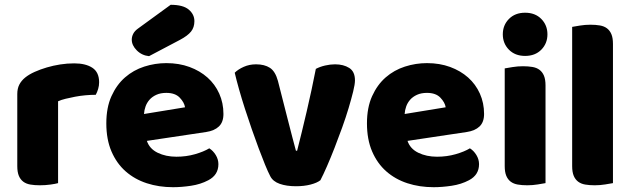

<svg xmlns="http://www.w3.org/2000/svg" viewBox="-20 -764 2629 800"><path d="M222 -1Q212 2 190.5 5Q169 8 146 8Q124 8 106.5 5Q89 2 77 -7Q65 -16 58.5 -31.5Q52 -47 52 -72V-372Q52 -395 60.5 -411.5Q69 -428 85 -441Q101 -454 124.5 -464.5Q148 -475 175 -483Q202 -491 231 -495.5Q260 -500 289 -500Q337 -500 365 -481.5Q393 -463 393 -421Q393 -407 389 -393.5Q385 -380 379 -369Q358 -369 336 -367Q314 -365 293 -361Q272 -357 253.5 -352.5Q235 -348 222 -342Z M701 16Q642 16 591.5 -0.5Q541 -17 503.5 -50Q466 -83 444.5 -133Q423 -183 423 -250Q423 -316 444.5 -363.5Q466 -411 501 -441.5Q536 -472 581 -486.5Q626 -501 673 -501Q726 -501 769.5 -485Q813 -469 844.5 -441Q876 -413 893.5 -374Q911 -335 911 -289Q911 -255 892 -237Q873 -219 839 -214L592 -177Q603 -144 637 -127.5Q671 -111 715 -111Q756 -111 792.5 -121.5Q829 -132 852 -146Q868 -136 879 -118Q890 -100 890 -80Q890 -35 848 -13Q816 4 776 10Q736 16 701 16ZM673 -377Q649 -377 631.5 -369Q614 -361 603 -348.5Q592 -336 586.5 -320.5Q581 -305 580 -289L751 -317Q748 -337 729 -357Q710 -377 673 -377ZM691 -744Q743 -744 766.5 -724Q790 -704 790 -676Q790 -650 776 -632.5Q762 -615 730 -598L601 -530Q571 -533 550 -554Q529 -575 529 -599Q529 -611 535 -623Q541 -635 555 -645Z M1315 -13Q1301 -2 1274 5Q1247 12 1213 12Q1174 12 1145.5 2Q1117 -8 1106 -30Q1097 -47 1084.5 -77.5Q1072 -108 1058 -145.5Q1044 -183 1029 -226Q1014 -269 1000.5 -311Q987 -353 976 -392Q965 -431 958 -461Q972 -475 995.5 -485.5Q1019 -496 1047 -496Q1082 -496 1104.5 -481.5Q1127 -467 1138 -427L1177 -274Q1188 -229 1198 -192.5Q1208 -156 1213 -136H1218Q1237 -210 1258 -300Q1279 -390 1296 -477Q1313 -486 1334.5 -491Q1356 -496 1376 -496Q1411 -496 1435 -481Q1459 -466 1459 -429Q1459 -413 1451.5 -382.5Q1444 -352 1432.5 -313.5Q1421 -275 1405.5 -232Q1390 -189 1374 -148Q1358 -107 1342.5 -71.5Q1327 -36 1315 -13Z M1787 16Q1728 16 1677.5 -0.5Q1627 -17 1589.5 -50Q1552 -83 1530.5 -133Q1509 -183 1509 -250Q1509 -316 1530.5 -363.5Q1552 -411 1587 -441.5Q1622 -472 1667 -486.5Q1712 -501 1759 -501Q1812 -501 1855.5 -485Q1899 -469 1930.5 -441Q1962 -413 1979.5 -374Q1997 -335 1997 -289Q1997 -255 1978 -237Q1959 -219 1925 -214L1678 -177Q1689 -144 1723 -127.5Q1757 -111 1801 -111Q1842 -111 1878.5 -121.5Q1915 -132 1938 -146Q1954 -136 1965 -118Q1976 -100 1976 -80Q1976 -35 1934 -13Q1902 4 1862 10Q1822 16 1787 16ZM1759 -377Q1735 -377 1717.5 -369Q1700 -361 1689 -348.5Q1678 -336 1672.5 -320.5Q1667 -305 1666 -289L1837 -317Q1834 -337 1815 -357Q1796 -377 1759 -377Z M2075 -621Q2075 -659 2100.5 -685Q2126 -711 2168 -711Q2210 -711 2235.5 -685Q2261 -659 2261 -621Q2261 -583 2235.5 -557Q2210 -531 2168 -531Q2126 -531 2100.5 -557Q2075 -583 2075 -621ZM2253 -1Q2242 1 2220.5 4.5Q2199 8 2177 8Q2155 8 2137.5 5Q2120 2 2108 -7Q2096 -16 2089.5 -31.5Q2083 -47 2083 -72V-479Q2094 -481 2115.5 -484.5Q2137 -488 2159 -488Q2181 -488 2198.5 -485Q2216 -482 2228 -473Q2240 -464 2246.5 -448.5Q2253 -433 2253 -408Z M2534 -1Q2523 1 2501.5 4.5Q2480 8 2458 8Q2436 8 2418.5 5Q2401 2 2389 -7Q2377 -16 2370.5 -31.5Q2364 -47 2364 -72V-652Q2375 -654 2396.5 -657.5Q2418 -661 2440 -661Q2462 -661 2479.5 -658Q2497 -655 2509 -646Q2521 -637 2527.5 -621.5Q2534 -606 2534 -581Z"/></svg>

Font: Baloo Bhaina
Style: Regular
Weight: 400
Designer: Manish Minz, Shuchita Grover and Ek Type
Foundry: Ek Type
Version: Version 1.443;PS 1.000;hotconv 16.6.51;makeotf.lib2.5.65220;